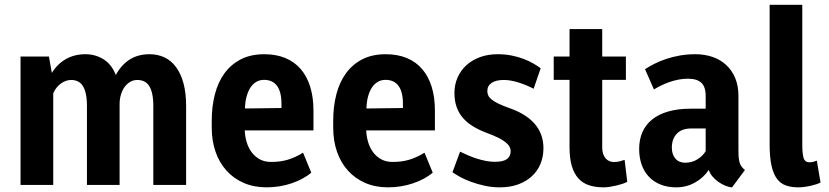

<svg xmlns="http://www.w3.org/2000/svg" viewBox="-20 -782 3507 812"><path d="M187 -543 199.2 -473.6Q222.7 -511.7 258.8 -532.2Q294.9 -552.7 341.3 -552.7Q383.8 -552.7 418.2 -531Q452.6 -509.3 469.7 -464.8Q492.2 -506.8 527.8 -529.8Q563.5 -552.7 612.3 -552.7Q647 -552.7 675.5 -539.3Q704.1 -525.9 724.4 -498.5Q744.6 -471.2 755.9 -430.2Q767.1 -389.2 767.1 -333.5V0H628.4V-333.5Q628.4 -364.7 623.5 -386Q618.7 -407.2 609.9 -419.9Q601.1 -432.6 588.6 -438.2Q576.2 -443.8 561 -443.8Q543.9 -443.8 530 -435.5Q516.1 -427.2 506.3 -413.3Q496.6 -399.4 491.2 -380.9Q485.8 -362.3 485.8 -341.8V0H347.7V-333.5Q347.7 -364.3 343 -385.3Q338.4 -406.2 329.8 -419.2Q321.3 -432.1 308.8 -438Q296.4 -443.8 280.8 -443.8Q258.8 -443.8 237.8 -429Q216.8 -414.1 205.1 -387.2V0H66.9V-543Z M1107.4 10.3Q1053.7 10.3 1011 -8.3Q968.3 -26.9 938 -60.3Q907.7 -93.8 891.6 -140.1Q875.5 -186.5 875.5 -241.7V-271.5Q875.5 -332 888.9 -383.5Q902.3 -435.1 929.9 -472.7Q957.5 -510.3 999.3 -531.5Q1041 -552.7 1097.7 -552.7Q1147.9 -552.7 1186.8 -536.6Q1225.6 -520.5 1252 -489.7Q1278.3 -459 1292 -414.8Q1305.7 -370.6 1305.7 -314.5V-230.5H1058.1H1015.1Q1016.1 -203.6 1023.7 -179.4Q1031.2 -155.3 1045.4 -136.7Q1059.6 -118.2 1080.3 -107.4Q1101.1 -96.7 1127.9 -97.2Q1147 -97.2 1163.6 -99.4Q1180.2 -101.6 1196 -106.2Q1211.9 -110.8 1228 -118.2Q1244.1 -125.5 1261.7 -136.2L1296.4 -51.8Q1279.8 -37.6 1258.8 -26.4Q1237.8 -15.1 1213.4 -6.8Q1189 1.5 1162.1 5.9Q1135.3 10.3 1107.4 10.3ZM1096.7 -444.3Q1078.1 -444.3 1063.5 -435.5Q1048.8 -426.8 1038.8 -411.1Q1028.8 -395.5 1022.9 -374Q1017.1 -352.5 1016.1 -327.1V-325.7Q1016.1 -323.7 1016.6 -323.2L1170.4 -325.2V-342.3Q1170.4 -393.6 1151.6 -418.9Q1132.8 -444.3 1096.7 -444.3Z M1621.1 10.3Q1567.4 10.3 1524.7 -8.3Q1481.9 -26.9 1451.7 -60.3Q1421.4 -93.8 1405.3 -140.1Q1389.2 -186.5 1389.2 -241.7V-271.5Q1389.2 -332 1402.6 -383.5Q1416 -435.1 1443.6 -472.7Q1471.2 -510.3 1512.9 -531.5Q1554.7 -552.7 1611.3 -552.7Q1661.6 -552.7 1700.4 -536.6Q1739.3 -520.5 1765.6 -489.7Q1792 -459 1805.7 -414.8Q1819.3 -370.6 1819.3 -314.5V-230.5H1571.8H1528.8Q1529.8 -203.6 1537.4 -179.4Q1544.9 -155.3 1559.1 -136.7Q1573.2 -118.2 1594 -107.4Q1614.7 -96.7 1641.6 -97.2Q1660.6 -97.2 1677.2 -99.4Q1693.8 -101.6 1709.7 -106.2Q1725.6 -110.8 1741.7 -118.2Q1757.8 -125.5 1775.4 -136.2L1810.1 -51.8Q1793.5 -37.6 1772.5 -26.4Q1751.5 -15.1 1727.1 -6.8Q1702.6 1.5 1675.8 5.9Q1648.9 10.3 1621.1 10.3ZM1610.4 -444.3Q1591.8 -444.3 1577.1 -435.5Q1562.5 -426.8 1552.5 -411.1Q1542.5 -395.5 1536.6 -374Q1530.8 -352.5 1529.8 -327.1V-325.7Q1529.8 -323.7 1530.3 -323.2L1684.1 -325.2V-342.3Q1684.1 -393.6 1665.3 -418.9Q1646.5 -444.3 1610.4 -444.3Z M2139.6 -142.1Q2139.6 -152.8 2134.3 -162.4Q2128.9 -171.9 2117.2 -181.2Q2105.5 -190.4 2086.2 -200Q2066.9 -209.5 2039.1 -219.7Q2006.3 -231.9 1980.7 -247.6Q1955.1 -263.2 1937.5 -283.7Q1919.9 -304.2 1910.9 -330.1Q1901.9 -356 1901.9 -389.2Q1901.9 -423.8 1915 -453.9Q1928.2 -483.9 1952.1 -505.9Q1976.1 -527.8 2009.8 -540.3Q2043.5 -552.7 2085 -552.7Q2116.7 -552.7 2144.3 -547.1Q2171.9 -541.5 2194.8 -532.7Q2217.8 -523.9 2235.8 -513.4Q2253.9 -502.9 2266.6 -493.2L2236.8 -406.7Q2205.6 -422.9 2172.4 -433.3Q2139.2 -443.8 2110.8 -443.8Q2077.1 -443.8 2059.1 -431.4Q2041 -418.9 2041 -397Q2041 -387.2 2044.9 -378.4Q2048.8 -369.6 2059.3 -361.1Q2069.8 -352.5 2088.4 -343.5Q2106.9 -334.5 2136.2 -324.2Q2168.5 -313 2194.8 -296.9Q2221.2 -280.8 2239.7 -260Q2258.3 -239.3 2268.3 -213.1Q2278.3 -187 2278.3 -155.3Q2278.3 -120.1 2266.1 -89.8Q2253.9 -59.6 2230.2 -37.4Q2206.5 -15.1 2172.1 -2.4Q2137.7 10.3 2093.8 10.3Q2060.5 10.3 2029.3 3.4Q1998 -3.4 1971.7 -13.2Q1945.3 -22.9 1925 -34.2Q1904.8 -45.4 1893.6 -53.7L1925.8 -140.6Q1941.4 -132.8 1959.7 -125Q1978 -117.2 1997.1 -111.1Q2016.1 -105 2035.4 -101.3Q2054.7 -97.7 2073.2 -97.7Q2108.4 -97.7 2124 -109.4Q2139.6 -121.1 2139.6 -142.1Z M2388.7 -659.2H2526.9V-543H2627V-444.3H2526.9V-158.2Q2526.9 -142.1 2531 -130.4Q2535.2 -118.7 2542 -111.3Q2548.8 -104 2557.9 -100.3Q2566.9 -96.7 2576.7 -96.7Q2590.3 -96.7 2602.5 -100.1Q2614.7 -103.5 2621.6 -106L2632.8 -13.2Q2625 -8.8 2612.8 -4.6Q2600.6 -0.5 2586.9 2.7Q2573.2 5.9 2559.1 8.1Q2544.9 10.3 2533.2 10.3Q2498 10.3 2471.2 1.5Q2444.3 -7.3 2426 -27.6Q2407.7 -47.9 2398.2 -80.1Q2388.7 -112.3 2388.7 -159.2V-444.3H2321.8V-543H2388.7Z M2877.9 -93.8Q2905.8 -93.8 2929 -107.9Q2952.1 -122.1 2964.4 -142.6V-238.8H2904.8Q2863.3 -238.8 2842.3 -216.6Q2821.3 -194.3 2821.3 -157.7Q2821.3 -128.9 2836.4 -111.3Q2851.6 -93.8 2877.9 -93.8ZM3130.4 -63 3075.7 10.7Q3062.5 9.3 3047.4 3.2Q3032.2 -2.9 3018.3 -12.7Q3004.4 -22.5 2993.4 -35.4Q2982.4 -48.3 2977.5 -63.5Q2955.1 -29.8 2918.9 -9.8Q2882.8 10.3 2839.8 10.3Q2802.7 10.3 2773.7 -1.5Q2744.6 -13.2 2724.4 -34.4Q2704.1 -55.7 2693.6 -85.7Q2683.1 -115.7 2683.1 -151.9Q2683.1 -191.9 2697 -223.4Q2710.9 -254.9 2738.3 -276.9Q2765.6 -298.8 2806.2 -310.5Q2846.7 -322.3 2899.9 -322.3H2964.4V-376Q2964.4 -415.5 2945.6 -432.4Q2926.8 -449.2 2889.6 -449.2Q2869.1 -449.2 2849.4 -445.3Q2829.6 -441.4 2811.3 -435.1Q2793 -428.7 2776.6 -420.7Q2760.3 -412.6 2745.6 -403.8L2708 -489.3Q2725.6 -501 2748.3 -512.5Q2771 -523.9 2798.1 -533Q2825.2 -542 2856.2 -547.4Q2887.2 -552.7 2921.4 -552.7Q2959.5 -552.7 2992.7 -541.5Q3025.9 -530.3 3050.5 -507.8Q3075.2 -485.4 3089.1 -452.4Q3103 -419.4 3103 -376V-145.5Q3103 -127.4 3104.2 -115Q3105.5 -102.5 3108.4 -93.3Q3111.3 -84 3116.7 -76.9Q3122.1 -69.8 3130.4 -63Z M3234.9 -761.7H3373V-169.4Q3373 -132.8 3378.4 -114.3Q3383.8 -95.7 3403.3 -95.7Q3412.6 -95.7 3420.2 -97.9Q3427.7 -100.1 3434.6 -102.5L3450.2 -10.3Q3443.4 -6.3 3432.1 -2.7Q3420.9 1 3408 3.9Q3395 6.8 3381.3 8.5Q3367.7 10.3 3356 10.3Q3326.7 10.3 3304 2.4Q3281.2 -5.4 3265.9 -25.9Q3250.5 -46.4 3242.7 -82Q3234.9 -117.7 3234.9 -173.3Z"/></svg>

Font: Ufes Sans
Style: Bold
Weight: 700
Designer: Ricardo Esteves & Filipe Motta
Foundry: ProDesignUfes - Ricardo Esteves, Filipe Motta (This is a derivative work, based on Roboto family, by Christian Robertson
Version: Version 2.0